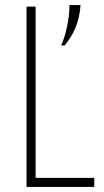

<svg xmlns="http://www.w3.org/2000/svg" viewBox="-20 -740 412 760"><path d="M222 -560H236C269 -601 293 -646 299 -720H255C255 -667 241 -601 222 -560ZM85 0H353V-36H121V-714H85Z"/></svg>

Font: Kathrein 37 Thin Condensed
Style: Regular
Weight: 250
Width: 3
Designer: Lazydogs Typefoundry, based on Open Sans by Ascender Corporation
Foundry: Lazydogs Typefoundry
Version: Version 1.003;PS 001.003;hotconv 1.0.88;makeotf.lib2.5.64775